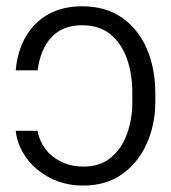

<svg xmlns="http://www.w3.org/2000/svg" viewBox="-20 -573 537 603"><path d="M29.3 -162.1H98.1Q103.5 -130.4 123 -104.7Q142.6 -79.1 173.6 -64.5Q204.6 -49.8 241.7 -49.8Q295.4 -49.8 329.3 -78.9Q363.3 -107.9 379.6 -154.5Q396 -201.2 395.5 -254.9V-278.8Q396 -338.4 379.2 -387Q362.3 -435.5 327.6 -464.6Q293 -493.7 237.8 -493.7Q176.8 -493.7 141.8 -456.3Q106.9 -418.9 98.1 -352.1H29.3Q35.2 -414.1 61.5 -459Q87.9 -503.9 132.6 -528.6Q177.2 -553.2 237.8 -553.2Q312.5 -553.2 363.5 -517.3Q414.6 -481.4 441.2 -419.7Q467.8 -357.9 467.8 -278.8V-254.9Q467.8 -182.1 440.9 -122.1Q414.1 -62 363.5 -26.1Q313 9.8 241.7 9.8Q184.1 9.8 137.9 -13.9Q91.8 -37.6 63.2 -76.7Q34.7 -115.7 29.3 -162.1Z"/></svg>

Font: Inter Tight Light
Style: Regular
Weight: 300
Designer: Rasmus Andersson
Foundry: rsms
Version: Version 3.004